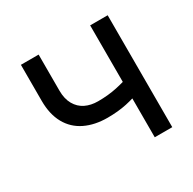

<svg xmlns="http://www.w3.org/2000/svg" viewBox="-124 -660 793 788"><g transform="rotate(-30 272.5 -266.0)"><path d="M477.5 0H394.5V-530.3H477.5ZM267.6 -166Q207 -166 161.6 -188Q116.2 -210 91.8 -253.9Q67.4 -297.9 67.4 -361.3V-532.2H151.4V-361.3Q151.4 -322.3 166.5 -295.9Q181.6 -269.5 207.5 -256.8Q233.4 -244.1 267.6 -244.1Q315.4 -244.1 356.4 -252.9Q397.5 -261.7 444.3 -278.3V-201.2Q399.4 -183.6 358.4 -174.8Q317.4 -166 267.6 -166Z"/></g></svg>

Font: WEMIX Pretendard Variable
Style: Regular
Weight: 400
Designer: Base glyphs from Inter by Rasmus Andersson; Hangeul glyphs from Noto Sans CJK(Source Han Sans) by Jang Soo-young and Kan
Foundry: Kil Hyung-jin
Version: Version 1.000;Glyphs 3.2 (3208)